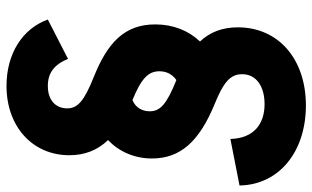

<svg xmlns="http://www.w3.org/2000/svg" viewBox="-219 -550 960 590"><g transform="rotate(-90 261.0 -255.0)"><path d="M232 205C374 205 472 121 472 -4C472 -52.5 457 -90 428.5 -120.5C462 -155.5 481 -203 481 -258C481 -353 424 -405 319 -447C244 -477 223 -497 223 -529C223 -559 243 -588 292 -588C332 -588 358 -568 375 -526L496 -588C468 -666 391 -715 292 -715C167 -715 79 -635 79 -522C79 -475 94 -436 125.5 -403C90 -369 69 -322 69 -268C69 -181 121 -123 235 -76C304 -48 328 -27 328 9C328 53 290 78 236 78C176 78 131 46 129 -27L-14 1C-12 122 89 205 232 205ZM214 -275C214 -296.5 224 -318 248.5 -328C314 -301 337 -280 337 -245C337 -222.5 327 -205 310 -193C235 -223 214 -243 214 -275Z"/></g></svg>

Font: HK Grotesk Black
Style: Italic
Weight: 900
Italic angle: -16°
Designer: Alfredo Marco Pradil
Foundry: Hanken Design Co.
Version: Version 3.001;FEAKit 1.0